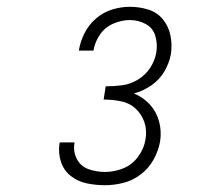

<svg xmlns="http://www.w3.org/2000/svg" viewBox="-20 -838 616 565"><path d="M289 -293Q316 -293 343.5 -300Q371 -307 394.5 -325Q418 -343 432 -368.5Q446 -394 451 -421Q456 -452 448 -481Q440 -510 420.5 -531Q401 -552 374 -563Q401 -570 425 -586.5Q449 -603 463.5 -627.5Q478 -652 483 -679Q487 -707 481.5 -734Q476 -761 459 -781.5Q442 -802 416 -810Q390 -818 362 -818Q336 -818 310 -810Q284 -802 262.5 -783.5Q241 -765 228.5 -740Q216 -715 212 -689H255Q259 -714 274 -736Q289 -758 313.5 -768.5Q338 -779 362 -779Q387 -779 408.5 -767.5Q430 -756 437 -732.5Q444 -709 440 -684Q436 -660 422 -638.5Q408 -617 385.5 -603.5Q363 -590 339 -587Q315 -584 291 -584L285 -545Q311 -545 336 -540Q361 -535 379 -518.5Q397 -502 405 -478Q413 -454 408 -427Q404 -401 386.5 -377Q369 -353 342.5 -342.5Q316 -332 289 -332Q264 -332 241 -340Q218 -348 206.5 -369.5Q195 -391 199 -416V-419H156L155 -415Q151 -387 159.5 -361.5Q168 -336 188.5 -320Q209 -304 235 -298.5Q261 -293 289 -293Z"/></svg>

Font: Iosevka Sparkle Extralight
Style: Italic
Weight: 200
Italic angle: -9°
Designer: Belleve Invis
Foundry: Belleve Invis
Version: Version 4.5.0; ttfautohint (v1.8.3)